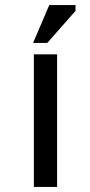

<svg xmlns="http://www.w3.org/2000/svg" viewBox="-20 -740 357 760"><path d="M114 -525H206V0H114ZM175 -720H279V-697L167 -570H111Z"/></svg>

Font: PT Sans Caption
Style: Regular
Weight: 400
Designer: A.Korolkova, O.Umpeleva, V.Yefimov
Foundry: ParaType Ltd
Version: Version 2.004W OFL